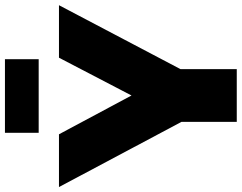

<svg xmlns="http://www.w3.org/2000/svg" viewBox="-126 -836 954 757"><g transform="rotate(-90 350.5 -457.0)"><path d="M496 -914H206V-781H496ZM709 -701H502L353 -415L200 -701H-8L249 -218V0H457V-222Z"/></g></svg>

Font: Montserrat ExtraBold
Style: Regular
Weight: 800
Designer: Julieta Ulanovsky
Foundry: Julieta Ulanovsky
Version: Version 4.000